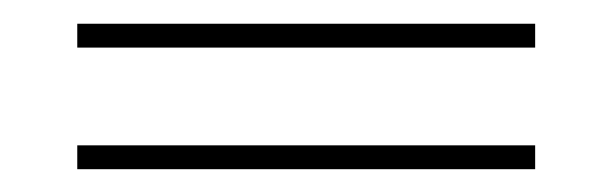

<svg xmlns="http://www.w3.org/2000/svg" viewBox="-20 -392 526 165"><path d="M46.4 -351.1V-371.6H439.9V-351.1ZM46.4 -246.6V-267.1H439.9V-246.6Z"/></svg>

Font: Elstob ExtraLight
Style: Regular
Weight: 200
Designer: Peter S. Baker
Version: Version 1.015